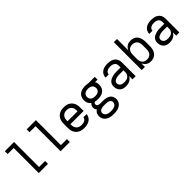

<svg xmlns="http://www.w3.org/2000/svg" viewBox="227 -2050 3578 3578"><g transform="rotate(-45 2016.0 -261.0)"><path d="M246 0H489V-76H330V-735H87V-660H246Z M822 0H1065V-76H906V-735H663V-660H822Z M1442 8Q1479 8 1515 0.5Q1551 -7 1582.5 -26.5Q1614 -46 1633 -78.5Q1652 -111 1654 -147H1570Q1569 -126 1555.5 -109Q1542 -92 1523 -83Q1504 -74 1483.5 -71Q1463 -68 1442 -68Q1414 -68 1387.5 -77Q1361 -86 1342 -107Q1323 -128 1315.5 -155Q1308 -182 1308 -210V-227H1656V-320Q1656 -355 1648.5 -389.5Q1641 -424 1621.5 -453.5Q1602 -483 1573 -503Q1544 -523 1509.5 -530.5Q1475 -538 1440 -538Q1405 -538 1370.5 -530.5Q1336 -523 1307 -503Q1278 -483 1258.5 -453.5Q1239 -424 1231.5 -389.5Q1224 -355 1224 -320V-210Q1224 -175 1231.5 -140.5Q1239 -106 1259 -76.5Q1279 -47 1308.5 -27Q1338 -7 1372.5 0.5Q1407 8 1442 8ZM1308 -303V-320Q1308 -348 1315 -375Q1322 -402 1340.5 -423Q1359 -444 1386 -453.5Q1413 -463 1440 -463Q1468 -463 1494.5 -453.5Q1521 -444 1539.5 -423Q1558 -402 1565 -375Q1572 -348 1572 -320V-303Z M2016 213Q2048 213 2080 209Q2112 205 2142 193Q2172 181 2196.5 160Q2221 139 2233.5 109Q2246 79 2246 47Q2246 11 2230 -22.5Q2214 -56 2182 -74.5Q2150 -93 2114.5 -99.5Q2079 -106 2043 -106H1989Q1983 -106 1977 -106H1970Q1953 -107 1936.5 -111Q1920 -115 1908 -128Q1896 -141 1896 -158Q1896 -172 1904.5 -183.5Q1913 -195 1925 -202Q1944 -197 1964 -194.5Q1984 -192 2004 -192Q2042 -192 2079.5 -200.5Q2117 -209 2148 -232.5Q2179 -256 2193.5 -291.5Q2208 -327 2208 -365Q2208 -389 2203 -412.5Q2198 -436 2186 -457L2252 -455V-530H2079L2070 -532Q2054 -535 2037.5 -536.5Q2021 -538 2004 -538Q1966 -538 1929 -529.5Q1892 -521 1860.5 -498Q1829 -475 1814.5 -439Q1800 -403 1800 -365Q1800 -339 1806 -314Q1812 -289 1827 -267.5Q1842 -246 1863 -231Q1844 -214 1833 -191.5Q1822 -169 1822 -144Q1822 -125 1829.5 -106Q1837 -87 1850 -73Q1830 -60 1815.5 -42Q1801 -24 1794.5 -1Q1788 22 1788 45Q1788 77 1800 107.5Q1812 138 1836.5 159Q1861 180 1890.5 192Q1920 204 1952 208.5Q1984 213 2016 213ZM2016 138Q1992 138 1968.5 134Q1945 130 1922.5 120Q1900 110 1886 89.5Q1872 69 1872 45Q1872 27 1881.5 11Q1891 -5 1907 -13.5Q1923 -22 1940.5 -26Q1958 -30 1976 -31Q1979 -31 1982.5 -31Q1986 -31 1989 -31H2043Q2063 -31 2083 -28Q2103 -25 2121.5 -16.5Q2140 -8 2151 9.5Q2162 27 2162 47Q2162 71 2147 91Q2132 111 2110 121Q2088 131 2064 134.5Q2040 138 2016 138ZM2004 -268Q1982 -268 1960.5 -272.5Q1939 -277 1920.5 -289.5Q1902 -302 1893 -322.5Q1884 -343 1884 -365Q1884 -387 1893 -407.5Q1902 -428 1920.5 -440.5Q1939 -453 1960.5 -458Q1982 -463 2004 -463L2020 -462Q2046 -460 2071.5 -449.5Q2097 -439 2110.5 -415.5Q2124 -392 2124 -365Q2124 -343 2115 -322.5Q2106 -302 2087.5 -289.5Q2069 -277 2047.5 -272.5Q2026 -268 2004 -268Z M2544 8Q2578 8 2612 -1.5Q2646 -11 2673.5 -34Q2701 -57 2716 -88V0H2800V-364Q2800 -395 2791 -424.5Q2782 -454 2761 -477.5Q2740 -501 2712 -514.5Q2684 -528 2653.5 -533Q2623 -538 2592 -538Q2555 -538 2518.5 -530.5Q2482 -523 2450.5 -502.5Q2419 -482 2401.5 -448Q2384 -414 2384 -378V-377H2468Q2468 -398 2479.5 -416.5Q2491 -435 2510 -445Q2529 -455 2550 -459Q2571 -463 2592 -463Q2614 -463 2636.5 -458Q2659 -453 2678 -440.5Q2697 -428 2706.5 -407Q2716 -386 2716 -364V-313H2613Q2586 -313 2558.5 -311Q2531 -309 2504.5 -302Q2478 -295 2453.5 -283Q2429 -271 2409 -251.5Q2389 -232 2380.5 -205.5Q2372 -179 2372 -152Q2372 -119 2383.5 -87Q2395 -55 2420 -32Q2445 -9 2477.5 -0.5Q2510 8 2544 8ZM2574 -68Q2554 -68 2533.5 -71.5Q2513 -75 2495 -85Q2477 -95 2466.5 -113.5Q2456 -132 2456 -153Q2456 -169 2463.5 -184.5Q2471 -200 2485 -209Q2499 -218 2515 -223.5Q2531 -229 2547 -232.5Q2563 -236 2579.5 -237Q2596 -238 2613 -238H2716V-189Q2716 -163 2706 -138Q2696 -113 2674.5 -96.5Q2653 -80 2627 -74Q2601 -68 2574 -68Z M3201 8Q3241 8 3279 -8Q3317 -24 3341.5 -57Q3366 -90 3375 -130Q3384 -170 3384 -210V-320Q3384 -361 3375 -400.5Q3366 -440 3341.5 -473.5Q3317 -507 3279 -522.5Q3241 -538 3201 -538Q3168 -538 3136 -527.5Q3104 -517 3080.5 -492.5Q3057 -468 3044 -437V-735H2960V0H3044V-93Q3057 -63 3080.5 -38Q3104 -13 3136 -2.5Q3168 8 3201 8ZM3169 -68Q3142 -68 3116.5 -77.5Q3091 -87 3074 -108.5Q3057 -130 3050.5 -156.5Q3044 -183 3044 -210V-320Q3044 -347 3050.5 -373.5Q3057 -400 3074 -421.5Q3091 -443 3116.5 -453Q3142 -463 3169 -463Q3196 -463 3222.5 -453.5Q3249 -444 3267.5 -422.5Q3286 -401 3293 -374.5Q3300 -348 3300 -320V-210Q3300 -183 3293 -156Q3286 -129 3267.5 -107.5Q3249 -86 3222.5 -77Q3196 -68 3169 -68Z M3696 8Q3730 8 3764 -1.5Q3798 -11 3825.5 -34Q3853 -57 3868 -88V0H3952V-364Q3952 -395 3943 -424.5Q3934 -454 3913 -477.5Q3892 -501 3864 -514.5Q3836 -528 3805.5 -533Q3775 -538 3744 -538Q3707 -538 3670.5 -530.5Q3634 -523 3602.5 -502.5Q3571 -482 3553.5 -448Q3536 -414 3536 -378V-377H3620Q3620 -398 3631.5 -416.5Q3643 -435 3662 -445Q3681 -455 3702 -459Q3723 -463 3744 -463Q3766 -463 3788.5 -458Q3811 -453 3830 -440.5Q3849 -428 3858.5 -407Q3868 -386 3868 -364V-313H3765Q3738 -313 3710.5 -311Q3683 -309 3656.5 -302Q3630 -295 3605.5 -283Q3581 -271 3561 -251.5Q3541 -232 3532.5 -205.5Q3524 -179 3524 -152Q3524 -119 3535.5 -87Q3547 -55 3572 -32Q3597 -9 3629.5 -0.5Q3662 8 3696 8ZM3726 -68Q3706 -68 3685.5 -71.5Q3665 -75 3647 -85Q3629 -95 3618.5 -113.5Q3608 -132 3608 -153Q3608 -169 3615.5 -184.5Q3623 -200 3637 -209Q3651 -218 3667 -223.5Q3683 -229 3699 -232.5Q3715 -236 3731.5 -237Q3748 -238 3765 -238H3868V-189Q3868 -163 3858 -138Q3848 -113 3826.5 -96.5Q3805 -80 3779 -74Q3753 -68 3726 -68Z"/></g></svg>

Font: Iosevka SS01 Extended
Style: Regular
Weight: 400
Width: 7
Monospace: yes
Designer: Belleve Invis
Foundry: Belleve Invis
Version: Version 3.4.7; ttfautohint (v1.8.3)